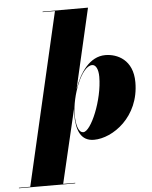

<svg xmlns="http://www.w3.org/2000/svg" viewBox="-159 -802 872 1104"><g transform="rotate(-5 277.0 -250.0)"><path d="M-95 247V250H230V247H160.5L260 -176.5C259 -165 258.5 -154.5 258.5 -145C258.5 -53 283.5 10 359.5 10C468 10 625 -99 625 -299C625 -429 535 -469.5 466 -469.5C375.5 -469.5 316 -380.5 284.5 -288L391 -750H129V-747H200L-29.5 247ZM261 -145C261 -249 322.5 -419 386 -419C407 -419 421 -392 421 -348.5C421 -214.5 346 -39 302 -39C271.5 -39 261 -92 261 -145Z"/></g></svg>

Font: Bodoni* 48pt Fatface
Style: Italic
Weight: 900
Italic angle: -13°
Version: Version 2.3